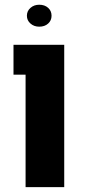

<svg xmlns="http://www.w3.org/2000/svg" viewBox="-20 -771 363 791"><path d="M35.6 0ZM85.4 -463.4H35.6V-586.4H244.6V0H85.4ZM90.8 -706.1Q90.8 -725.6 105.5 -738.5Q120.1 -751.5 141.6 -751.5Q164.1 -751.5 178.2 -738.8Q192.4 -726.1 192.4 -706.1Q192.4 -686.5 178.2 -673.8Q164.1 -661.1 141.6 -661.1Q120.1 -661.1 105.5 -674.1Q90.8 -687 90.8 -706.1Z"/></svg>

Font: Heebo ExtraBold
Style: Regular
Weight: 800
Designer: Oded Ezer
Foundry: Meir Sadan
Version: Version 2.001; ttfautohint (v1.5.14-ce02) -l 8 -r 50 -G 200 